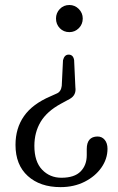

<svg xmlns="http://www.w3.org/2000/svg" viewBox="-20 -600 474 768"><path d="M281.5 -251Q286 -219 258.5 -204L223.5 -185Q167.5 -154.5 142.5 -112.5Q117.5 -70.5 117.5 -16.5Q117.5 46.5 148.5 78.8Q179.5 111 225.5 111Q277.5 111 302.2 86Q327 61 327 21V-3.5Q327 -53.5 370 -54Q388 -54 399 -40.5Q410 -27 410 -5Q410 35.5 385.5 70.5Q361 105.5 318.5 127Q276 148.5 222 148.5Q140.5 148.5 91.2 104Q42 59.5 42 -20.5Q42 -87 76 -135.5Q110 -184 181.5 -214.5L207 -226Q224 -233 227 -256.5L232 -359Q237.5 -381.5 254.5 -381.5Q273 -381.5 276.5 -359.5ZM257.5 -580Q279.5 -580 295.2 -564Q311 -548 311 -526Q311 -503 295.2 -487.2Q279.5 -471.5 257.5 -471.5Q234.5 -471.5 219.2 -487.2Q204 -503 204 -526Q204 -548 219.2 -564Q234.5 -580 257.5 -580Z"/></svg>

Font: Fraunces 72pt S100 Light
Style: Regular
Weight: 300
Version: Version 1.000; ttfautohint (v1.8.3)